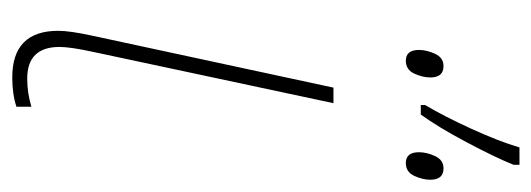

<svg xmlns="http://www.w3.org/2000/svg" viewBox="-304 -574 888 321"><g transform="rotate(90 140.5 -414.0)"><path d="M110 10Q138 10 159 3V-22Q136 -15 112 -15Q59 -15 59 -69Q59 -87 67 -124L153 -527H127L40 -123Q32 -86 32 -67Q32 10 110 10ZM156 -673H172Q193 -702 218 -749Q243 -796 256 -828V-838H227Q217 -804 196 -758Q175 -712 156 -680ZM82 -648Q97 -648 103.5 -662Q110 -676 110 -689Q110 -711 91 -711Q77 -711 70.5 -697Q64 -683 64 -670Q64 -648 82 -648ZM253 -648Q268 -648 274.5 -662Q281 -676 281 -689Q281 -711 262 -711Q248 -711 241.5 -697Q235 -683 235 -670Q235 -648 253 -648Z"/></g></svg>

Font: Noto Sans UI SemiCondensed Thin
Style: Italic
Weight: 250
Width: 4
Italic angle: -12°
Designer: Monotype Design Team
Foundry: Monotype Imaging Inc.
Version: Version 1.901